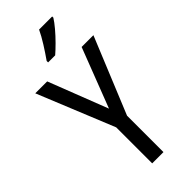

<svg xmlns="http://www.w3.org/2000/svg" viewBox="-297 -990 1037 1037"><g transform="rotate(-45 222.0 -471.5)"><path d="M223 -374 354 -714H444L265 -278V0H179V-275L0 -714H91ZM358 -934Q345 -913 321 -884.5Q297 -856 269.5 -828.5Q242 -801 221 -783H167V-794Q193 -831 217.5 -870Q242 -909 258 -943H358Z"/></g></svg>

Font: Noto Sans Gurmukhi Condensed
Style: Regular
Weight: 400
Width: 3
Designer: Jelle Bosma - Monotype Design Team
Foundry: Monotype Imaging Inc.
Version: Version 2.004; ttfautohint (v1.8.4.7-5d5b)